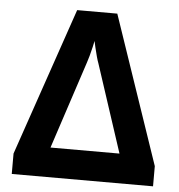

<svg xmlns="http://www.w3.org/2000/svg" viewBox="-52 -766 761 815"><g transform="rotate(5 329.0 -358.5)"><path d="M415 -717 630 -86V0H28V-87L244 -717ZM476 -126 353 -501Q350 -508 344.5 -528Q339 -548 334.5 -567.5Q330 -587 329 -593Q328 -587 323.5 -567.5Q319 -548 313.5 -528Q308 -508 305 -500L182 -126Z"/></g></svg>

Font: BC Sans
Style: Bold
Weight: 700
Designer: Monotype Design Team
Province of B.C.
Foundry: Monotype Imaging Inc.
Version: Version 2.000;GOOG;noto-source:20170915:90ef993387c0